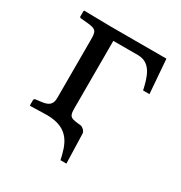

<svg xmlns="http://www.w3.org/2000/svg" viewBox="-138 -531 716 759"><g transform="rotate(30 220.5 -151.5)"><path d="M110 0C212 1 230 64 244 128H271L267 -7C266 -19 252 -30 245 -31L227 -33C195 -37 189 -42 189 -78V-385H301C360 -385 376 -332 389 -274H418L406 -429H149L31 -431L28 -429V-403C28 -400 31 -398 34 -398L66 -395C104 -391 110 -385 110 -347V-79C110 -50 97 -38 64 -34L39 -31C34 -30 31 -28 31 -23V0L33 2Z"/></g></svg>

Font: Libertinus Math
Style: Regular
Weight: 400
Designer: Philipp H. Poll
Foundry: Khaled Hosny
Version: Version 6.2